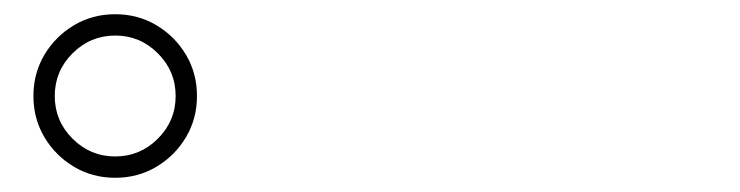

<svg xmlns="http://www.w3.org/2000/svg" viewBox="-20 -862 1040 270"><path d="M27 -727Q27 -759 42.5 -785Q58 -811 84 -826.5Q110 -842 142 -842Q174 -842 200 -826.5Q226 -811 241.5 -785Q257 -759 257 -727Q257 -695 241.5 -669Q226 -643 200 -627.5Q174 -612 142 -612Q110 -612 84 -627.5Q58 -643 42.5 -669Q27 -695 27 -727ZM57 -727Q57 -692 82 -667Q107 -642 142 -642Q177 -642 202 -667Q227 -692 227 -727Q227 -762 202 -787Q177 -812 142 -812Q107 -812 82 -787Q57 -762 57 -727Z"/></svg>

Font: Noto Serif TC
Style: Regular
Weight: 200
Designer: Ryoko NISHIZUKA 西塚涼子 (kana & ideographs); Frank Grießhammer (Latin, Greek & Cyrillic); Wenlong ZHANG 张文龙 (bopomofo); San
Foundry: Adobe
Version: Version 2.001;hotconv 1.1.0;makeotfexe 2.6.0